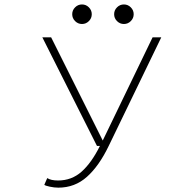

<svg xmlns="http://www.w3.org/2000/svg" viewBox="-20 -672 890 884"><path d="M389.2 -574.8Q376 -561.5 357.5 -561.5Q339 -561.5 325.8 -574.8Q312.5 -588 312.5 -606.5Q312.5 -625 325.8 -638.2Q339 -651.5 357.5 -651.5Q376 -651.5 389.2 -638.2Q402.5 -625 402.5 -606.5Q402.5 -588 389.2 -574.8ZM582.2 -574.8Q569 -561.5 550.5 -561.5Q532 -561.5 518.8 -574.8Q505.5 -588 505.5 -606.5Q505.5 -625 518.8 -638.2Q532 -651.5 550.5 -651.5Q569 -651.5 582.2 -638.2Q595.5 -625 595.5 -606.5Q595.5 -588 582.2 -574.8ZM215.5 -500 453 -25 454.5 -28 682.5 -500H722.5L480.5 0Q436 92.5 380.2 142.2Q324.5 192 248.5 192Q230 192 209.2 187.5Q188.5 183 184 179L197.5 148Q214.5 159 247.5 159Q310 159 355.8 118.2Q401.5 77.5 440 0H426.5L175 -500Z"/></svg>

Font: League Mono Wide Thin
Style: Regular
Weight: 100
Width: 8
Designer: Tyler Finck
Foundry: The League of Moveable Type / Tyler Finck
Version: Version 2.210